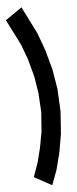

<svg xmlns="http://www.w3.org/2000/svg" viewBox="-121 -1009 490 1215"><g transform="rotate(-10 124.5 -401.5)"><path d="M110.4 169.4 4.4 98.6 43 14.2 74.2 -74.7 102.5 -176.8 122.1 -298.8 125.5 -419.9 117.7 -528.8 97.2 -642.1 70.8 -739.7 2.9 -909.7 113.8 -973.1 184.6 -794.4 215.3 -680.2 238.8 -551.3 248.5 -424.8 243.2 -281.7 220.7 -140.1 189.5 -23.4 153.8 78.1Z"/></g></svg>

Font: Gap Sans
Style: Black
Weight: 400
Designer: Alexandre Liziard and Etienne Ozeray
Foundry: Interstices.io
Version: Version 1.6.1 - December 3. 2014